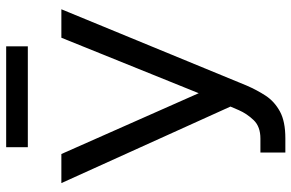

<svg xmlns="http://www.w3.org/2000/svg" viewBox="-184 -766 959 632"><g transform="rotate(-90 296.0 -449.5)"><path d="M110.4 9.8V-72.3H156.2Q195.8 -72.3 217 -94.5Q238.3 -116.7 250 -143.6L261.7 -170.9L9.8 -727.5H105.5L305.7 -275.4L488.3 -727.5H582L331.1 -118.2Q316.4 -84 297.4 -54.9Q278.3 -25.9 245.6 -8.1Q212.9 9.8 157.2 9.8ZM460 -909.2V-837.9H127.9V-909.2Z"/></g></svg>

Font: Inter Display
Style: Regular
Weight: 400
Designer: Rasmus Andersson
Foundry: rsms
Version: Version 4.000;git-37864ae